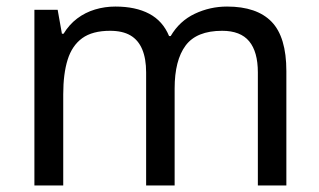

<svg xmlns="http://www.w3.org/2000/svg" viewBox="-20 -566 975 586"><path d="M673 -546Q764 -546 809 -499.5Q854 -453 854 -349V0H767V-345Q767 -408 740.5 -440Q714 -472 658 -472Q580 -472 546.5 -427Q513 -382 513 -296V0H426V-345Q426 -387 414 -415.5Q402 -444 378 -458Q354 -472 316 -472Q262 -472 231 -449.5Q200 -427 186.5 -384Q173 -341 173 -278V0H85V-536H156L169 -463H174Q191 -491 215.5 -509.5Q240 -528 270 -537Q300 -546 332 -546Q394 -546 435.5 -524Q477 -502 496 -456H501Q528 -502 574.5 -524Q621 -546 673 -546Z"/></svg>

Font: binaryhoriontal115
Style: Book
Weight: 400
Designer: Jelle Bosma - Monotype Design Team
Foundry: Monotype Imaging Inc.
Version: Version 2.003